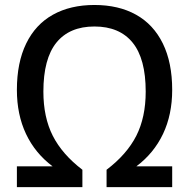

<svg xmlns="http://www.w3.org/2000/svg" viewBox="-20 -770 778 790"><path d="M541 -85.5H688.5V0H418.5V-71.5Q502 -135 540.8 -211.2Q579.5 -287.5 579.5 -393Q579.5 -528.5 525.5 -594.8Q471.5 -661 368.5 -661Q266 -661 212.2 -594.8Q158.5 -528.5 158.5 -393Q158.5 -287.5 197.2 -211.2Q236 -135 319 -71.5V0H49.5V-85.5H196.5Q124.5 -139.5 87 -219Q49.5 -298.5 49.5 -400Q49.5 -512.5 87.8 -591Q126 -669.5 197.8 -709.5Q269.5 -749.5 368.5 -749.5Q468 -749.5 539.8 -709.5Q611.5 -669.5 650 -591Q688.5 -512.5 688.5 -400Q688.5 -298.5 650.8 -219Q613 -139.5 541 -85.5Z"/></svg>

Font: Encode Sans Medium
Style: Regular
Weight: 500
Designer: Multiple Designers
Foundry: Impallari Type
Version: Version 2.000